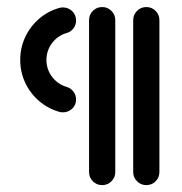

<svg xmlns="http://www.w3.org/2000/svg" viewBox="-20 -539 530 559"><path d="M38.9 -364.4Q38.9 -399.6 53.3 -430.7Q67.8 -461.9 93.5 -484.1Q119.3 -506.3 151.5 -515.6Q157.8 -517.4 163 -517.4Q178.5 -517.4 190 -506.7Q201.5 -495.9 201.5 -479.3Q201.5 -466.7 194.1 -456.7Q186.7 -446.7 175.2 -443.3Q148.9 -435.9 132 -414.1Q115.2 -392.2 115.2 -364.4Q115.2 -336.7 132 -314.8Q148.9 -293 175.2 -285.6Q186.7 -281.9 194.1 -271.9Q201.5 -261.9 201.5 -249.6Q201.5 -233 190 -222.4Q178.5 -211.9 163.3 -211.9Q156.7 -211.9 151.5 -213.7Q119.3 -223 93.5 -245.2Q67.8 -267.4 53.3 -298.3Q38.9 -329.3 38.9 -364.4ZM277.4 0Q261.5 0 250.4 -11.1Q239.3 -22.2 239.3 -38.1V-480.4Q239.3 -496.3 250.4 -507.4Q261.5 -518.5 277.4 -518.5Q293.3 -518.5 304.4 -507.4Q315.6 -496.3 315.6 -480.4V-38.1Q315.6 -22.2 304.4 -11.1Q293.3 0 277.4 0ZM405.9 0Q390.4 0 379.1 -11.1Q367.8 -22.2 367.8 -38.1V-480.4Q367.8 -496.3 379.1 -507.4Q390.4 -518.5 405.9 -518.5Q421.9 -518.5 433 -507.4Q444.1 -496.3 444.1 -480.4V-38.1Q444.1 -22.2 433 -11.1Q421.9 0 405.9 0Z"/></svg>

Font: 26F Galaxy Hebrew
Style: Bold
Weight: 700
Designer: C₂₉H₂₅N₃O₅
Version: Version 1.000